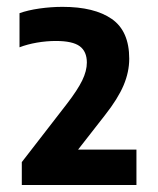

<svg xmlns="http://www.w3.org/2000/svg" viewBox="-20 -834 448 546"><path d="M42 -308V-373L170.5 -539Q200.5 -578 213.8 -605.2Q227 -632.5 227 -656Q227 -687.5 206.8 -702.5Q186.5 -717.5 139 -717.5Q112.5 -717.5 85 -712.8Q57.5 -708 35.5 -699.5V-796.5Q59 -805 92.2 -809.8Q125.5 -814.5 158 -814.5Q248.5 -814.5 298 -780Q347.5 -745.5 347.5 -667Q347.5 -629.5 331.5 -591.5Q315.5 -553.5 278.5 -506.5L202 -408.5H368V-308Z"/></svg>

Font: Encode Sans SemiCondensed SemiCondensed
Style: Bold
Weight: 700
Width: 4
Designer: Multiple Designers
Foundry: Impallari Type
Version: Version 3.000; ttfautohint (v1.8.3) -l 8 -r 50 -G 200 -x 14 